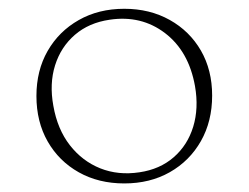

<svg xmlns="http://www.w3.org/2000/svg" viewBox="-20 -728 580 448"><path d="M270 -707.5Q329.5 -707.5 376 -681.5Q422.5 -655.5 448.8 -610Q475 -564.5 475 -505Q475 -445 448.8 -398.8Q422.5 -352.5 376.2 -326.2Q330 -300 270 -300Q210 -300 163.8 -326Q117.5 -352 91.2 -398Q65 -444 65 -504Q65 -563.5 91.2 -609.2Q117.5 -655 163.8 -681.2Q210 -707.5 270 -707.5ZM305.5 -326Q353 -333 385.2 -361Q417.5 -389 430.8 -432.2Q444 -475.5 435 -527Q420.5 -608.5 365 -650.8Q309.5 -693 236 -682Q187.5 -675 154.8 -646.8Q122 -618.5 108.5 -575.5Q95 -532.5 104.5 -481Q114 -426.5 143 -389.2Q172 -352 214 -335.2Q256 -318.5 305.5 -326Z"/></svg>

Font: Fraunces 9pt Soft Thin
Style: Regular
Weight: 100
Version: Version 1.000;[b76b70a41]